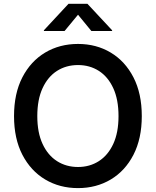

<svg xmlns="http://www.w3.org/2000/svg" viewBox="-20 -965 808 995"><path d="M384.3 9.8Q289.1 9.8 214.1 -34.9Q139.2 -79.6 95.9 -163.1Q52.7 -246.6 52.7 -363.3Q52.7 -480.5 95.9 -564.2Q139.2 -647.9 214.1 -692.6Q289.1 -737.3 384.3 -737.3Q479 -737.3 553.7 -692.6Q628.4 -647.9 671.6 -564.2Q714.8 -480.5 714.8 -363.3Q714.8 -246.6 671.6 -162.8Q628.4 -79.1 553.7 -34.7Q479 9.8 384.3 9.8ZM384.3 -99.6Q444.8 -99.6 492.2 -129.9Q539.6 -160.2 566.9 -219Q594.2 -277.8 594.2 -363.3Q594.2 -449.2 566.9 -508.3Q539.6 -567.4 492.2 -597.7Q444.8 -627.9 384.3 -627.9Q323.2 -627.9 275.6 -597.7Q228 -567.4 200.7 -508.3Q173.3 -449.2 173.3 -363.3Q173.3 -277.8 200.7 -219Q228 -160.2 275.6 -129.9Q323.2 -99.6 384.3 -99.6ZM314.5 -804.2H207.5V-808.1L335 -945.3H433.1L561 -808.1V-804.2H453.6L384.3 -888.7Z"/></svg>

Font: Inter Cardless
Style: Medium
Weight: 500
Designer: Rasmus Andersson
Foundry: rsms
Version: Version 4.001;git-9221beed3